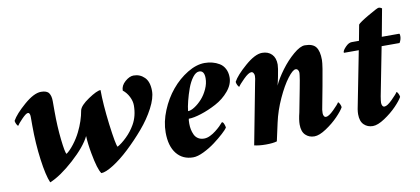

<svg xmlns="http://www.w3.org/2000/svg" viewBox="-57 -744 2053 938"><g transform="rotate(-10 969.0 -275.0)"><path d="M447.3 -396.5Q447.3 -328.1 460 -224.6Q473.6 -119.1 481.4 -109.4Q502.9 -121.1 528.3 -145.8Q553.7 -170.4 571.3 -201.2Q594.7 -241.7 594.7 -294.9Q594.7 -315.9 583.5 -338.1Q572.3 -360.4 553.7 -375Q553.7 -399.9 575.9 -419.2Q598.1 -438.5 618.2 -438.5Q649.9 -438.5 672.1 -416.5Q694.3 -394.5 694.3 -348.6Q694.3 -313 668.9 -264.6Q643.6 -216.3 604.5 -170.7Q565.4 -125 522.7 -85Q480 -44.9 440.9 -20.5Q401.9 3.9 380.9 3.9Q364.3 -18.6 349.6 -99.6Q340.3 -149.9 338.9 -187.5Q315.4 -138.7 247.8 -77.6Q180.2 -16.6 127 4.9Q110.8 -32.2 99.9 -113.5Q88.9 -194.8 88.9 -283.2V-326.2Q88.9 -347.7 78.1 -347.7Q68.8 -347.7 47.1 -325.2Q25.4 -302.7 21.5 -294.9Q17.1 -294.9 12.5 -305.2Q7.8 -315.4 7.8 -321.3Q24.9 -352.5 74.5 -395.5Q124 -438.5 159.2 -438.5Q188 -438.5 198 -424.1Q208 -409.7 208 -383.8V-352.5V-333Q208 -258.3 215.3 -192.4Q222.7 -126.5 229.5 -118.2Q247.1 -130.4 267.8 -157.2Q288.6 -184.1 302.7 -212.9Q328.1 -264.2 336.9 -315.4Q342.3 -338.4 385.5 -367.4Q428.7 -396.5 447.3 -396.5Z M970.7 -438.5Q990.7 -438.5 1008.8 -433.8Q1026.9 -429.2 1043.2 -419.4Q1059.6 -409.7 1069.3 -391.4Q1079.1 -373 1079.1 -348.6Q1079.1 -313.5 1051.8 -281Q1024.4 -248.5 985.8 -228Q947.3 -207.5 909.7 -195.6Q872.1 -183.6 847.7 -183.6Q845.7 -177.7 845.7 -159.2Q845.7 -144 848.4 -130.6Q851.1 -117.2 857.2 -104Q863.3 -90.8 875.5 -83Q887.7 -75.2 905.3 -75.2Q912.1 -75.2 919.9 -77.1Q927.7 -79.1 935.1 -82.8Q942.4 -86.4 949.7 -90.8Q957 -95.2 963.6 -100.6Q970.2 -106 976.1 -110.8Q981.9 -115.7 987.1 -120.8Q992.2 -126 995.1 -129.4Q998 -132.8 1001 -135.7L1003.9 -138.7Q1009.8 -138.7 1014.2 -127.2Q1018.6 -115.7 1018.6 -109.4Q1013.2 -100.6 992.9 -82Q972.7 -63.5 946.3 -43.7Q919.9 -23.9 889.2 -9Q858.4 5.9 836.9 5.9Q784.7 5.9 754.6 -31.7Q724.6 -69.3 724.6 -136.7Q724.6 -189.5 747.3 -244.6Q770 -299.8 805.2 -342Q840.3 -384.3 885 -411.4Q929.7 -438.5 970.7 -438.5ZM850.6 -220.7Q864.7 -220.7 884 -233.2Q903.3 -245.6 920.9 -265.1Q938.5 -284.7 950.7 -311.5Q962.9 -338.4 962.9 -364.3Q962.9 -402.3 937.5 -402.3Q920.9 -402.3 905 -381.3Q889.2 -360.4 878.2 -330.1Q867.2 -299.8 859.9 -270.5Q852.5 -241.2 850.6 -220.7Z M1312.5 -310.5Q1311.5 -305.2 1309.1 -294.4Q1306.6 -283.7 1304.7 -275.4Q1302.7 -267.1 1302.7 -267.6Q1317.9 -301.3 1347.2 -340.8Q1376.5 -380.4 1410.6 -409.4Q1444.8 -438.5 1467.8 -438.5Q1507.3 -438.5 1522.7 -418Q1538.1 -397.5 1538.1 -353.5Q1538.1 -329.1 1518.6 -227.5L1500 -128.9Q1496.1 -113.3 1496.1 -96.7Q1496.1 -88.9 1499.5 -82.5Q1502.9 -76.2 1509.8 -76.2Q1523.4 -76.2 1549.1 -101.6Q1574.7 -127 1579.1 -135.7Q1583.5 -135.7 1588.1 -125.5Q1592.8 -115.2 1592.8 -109.4Q1583.5 -92.3 1557.6 -65.4Q1531.7 -38.6 1496.8 -15.4Q1461.9 7.8 1437.5 7.8Q1411.1 7.8 1393.6 -9.3Q1376 -26.4 1376 -61.5Q1376 -85 1384.8 -120.1L1407.2 -236.3Q1409.7 -246.1 1414.3 -274.9Q1418.9 -303.7 1418.9 -310.5Q1418.9 -318.8 1414.8 -325Q1410.6 -331.1 1403.3 -331.1Q1389.2 -331.1 1363.3 -297.1Q1337.4 -263.2 1310.8 -205.3Q1284.2 -147.5 1271.5 -88.9L1252 0Q1232.4 5.9 1197.3 5.9Q1163.1 5.9 1139.6 0L1197.3 -301.8Q1202.1 -321.3 1202.1 -334Q1202.1 -341.3 1198.2 -347.9Q1194.3 -354.5 1187.5 -354.5Q1173.8 -354.5 1148.2 -329.1Q1122.6 -303.7 1118.2 -294.9Q1113.8 -294.9 1109.1 -305.2Q1104.5 -315.4 1104.5 -321.3Q1120.6 -351.6 1170.7 -395Q1220.7 -438.5 1255.9 -438.5Q1285.6 -438.5 1303.5 -420.4Q1321.3 -402.3 1321.3 -369.1Q1321.3 -354.5 1312.5 -310.5Z M1732.4 -414.1 1747.1 -492.2Q1754.4 -502 1801.3 -529.3Q1848.1 -556.6 1854.5 -556.6Q1863.3 -556.6 1871.1 -550.8L1845.7 -414.1H1931.6Q1935.5 -414.1 1935.5 -402.3Q1935.5 -384.8 1925.8 -369.1H1836.9L1790 -128.9Q1786.1 -105.5 1786.1 -96.7Q1786.1 -88.9 1789.6 -82.5Q1793 -76.2 1799.8 -76.2Q1813.5 -76.2 1839.1 -101.6Q1864.7 -127 1869.1 -135.7Q1873.5 -135.7 1878.2 -125.5Q1882.8 -115.2 1882.8 -109.4Q1873.5 -92.3 1847.7 -65.4Q1821.8 -38.6 1786.9 -15.4Q1752 7.8 1727.5 7.8Q1701.2 7.8 1683.6 -9.3Q1666 -26.4 1666 -61.5Q1666 -82 1674.8 -120.1L1723.6 -369.1H1651.4Q1649.4 -369.1 1649.4 -372.1Q1649.4 -380.9 1665.3 -397.5Q1681.2 -414.1 1696.3 -414.1Z"/></g></svg>

Font: Amiri
Style: Bold Slanted
Weight: 700
Italic angle: 9°
Designer: Khaled Hosny
Version: Version 000.107